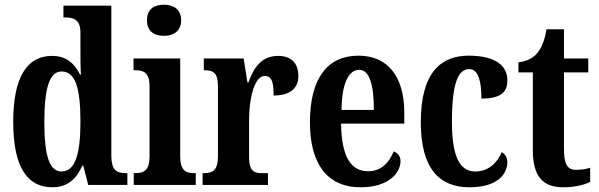

<svg xmlns="http://www.w3.org/2000/svg" viewBox="-20 -784 2538 814"><path d="M202 10C266 10 304 -25 329 -82H333L354 0H520V-50H513C473 -50 452 -64 452 -125V-760H249V-710H256C291 -710 321 -702 321 -646V-578C321 -539 321 -499 323 -468H319C296 -514 262 -547 201 -547C96 -547 36 -460 36 -267C36 -75 96 10 202 10ZM241 -57C188 -57 168 -127 168 -267C168 -405 188 -481 241 -481C302 -481 321 -405 321 -268C321 -134 300 -57 241 -57Z M675 -632C715 -632 748 -652 748 -698C748 -745 715 -764 675 -764C633 -764 603 -745 603 -698C603 -652 633 -632 675 -632ZM547 0H810V-50H801C766 -50 744 -63 744 -122V-536H546V-486H558C591 -486 614 -473 614 -418V-121C614 -63 591 -50 556 -50H547Z M839 0H1116V-50H1090C1058 -50 1036 -58 1036 -117V-277C1036 -364 1058 -462 1102 -462C1133 -462 1140 -434 1140 -379C1206 -379 1245 -407 1245 -462C1245 -512 1219 -547 1159 -547C1094 -547 1058 -505 1033 -434H1029L1013 -536H844V-486H847C883 -486 904 -477 904 -418V-122C904 -59 880 -50 843 -50H839Z M1509 10C1629 10 1678 -52 1678 -101C1678 -123 1665 -136 1649 -142C1630 -95 1597 -58 1541 -58C1467 -58 1428 -120 1426 -260H1694V-306C1694 -464 1620 -548 1500 -548C1369 -548 1294 -453 1294 -265C1294 -91 1366 10 1509 10ZM1565 -318H1428C1429 -428 1457 -488 1503 -488C1547 -488 1565 -423 1565 -318Z M1970 10C2094 10 2131 -50 2131 -97C2131 -117 2121 -131 2107 -139C2088 -93 2050 -57 1995 -57C1925 -57 1896 -129 1896 -267C1896 -440 1925 -491 1970 -491C2010 -491 2021 -433 2021 -366C2112 -366 2131 -400 2131 -444C2131 -503 2084 -548 1967 -548C1853 -548 1764 -481 1764 -266C1764 -64 1847 10 1970 10Z M2368 10C2424 10 2463 -3 2482 -13V-73C2464 -67 2444 -64 2422 -64C2383 -64 2371 -91 2371 -155V-477H2474V-536H2371V-660H2297C2289 -611 2276 -583 2261 -563C2245 -542 2219 -524 2178 -520V-477H2239V-147C2239 -31 2286 10 2368 10Z"/></svg>

Font: Noto Serif Myanmar ExtraCondensed
Style: Bold
Weight: 700
Width: 2
Designer: Ben Mitchell and the Monotype Design Team
Foundry: Monotype Imaging Inc.
Version: Version 2.106